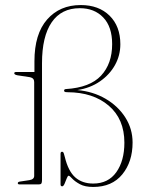

<svg xmlns="http://www.w3.org/2000/svg" viewBox="-20 -731 575 761"><path d="M505.5 -166Q505.5 -90 464.8 -40Q424 10 349.5 10Q316.5 10 296.5 -1Q276.5 -12 266.2 -23.2Q256 -34.5 252 -34.5Q248.5 -34.5 244.5 -24Q240.5 -13.5 236 -3Q231.5 7.5 226.5 7.5Q220 7.5 220 0V-121.5Q220 -129.5 226 -129.5Q231 -129.5 233 -122.5L237 -108.5Q250.5 -52.5 278.2 -28Q306 -3.5 349.5 -3.5Q409 -3.5 441 -48.5Q473 -93.5 473 -165.5Q473 -259 411.2 -312Q349.5 -365 248 -365.5Q239 -365.5 236.5 -367.2Q234 -369 234 -372Q234 -377.5 241.5 -378Q336.5 -384 380.5 -431.2Q424.5 -478.5 424.5 -556Q424.5 -625 389.2 -661.8Q354 -698.5 296.5 -698.5Q223 -698.5 184.8 -642.5Q146.5 -586.5 146.5 -480.5V-17.5Q146.5 -7.5 144 -3.8Q141.5 0 133.5 0H58Q50.5 0 50.5 -5Q50.5 -10.5 60 -11.5L96.5 -17Q115.5 -20 115.5 -34V-406Q115.5 -421.5 99 -425L49.5 -432.5Q36.5 -435 36.5 -440.5Q36.5 -445.5 43 -445.5H116.5V-488Q116.5 -596.5 166.8 -653.8Q217 -711 300 -711Q371.5 -711 414.2 -669Q457 -627 457 -555.5Q457 -511.5 435.8 -473.2Q414.5 -435 376.2 -408.5Q338 -382 286.5 -374Q348.5 -368.5 398 -339.8Q447.5 -311 476.5 -265.8Q505.5 -220.5 505.5 -166Z"/></svg>

Font: Fraunces 72pt Thin
Style: Regular
Weight: 100
Version: Version 1.000;[b76b70a41]